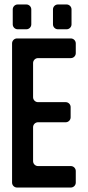

<svg xmlns="http://www.w3.org/2000/svg" viewBox="-20 -839 393 859"><path d="M297 -96H150C138 -96 128 -106 128 -118V-270C128 -282 138 -292 150 -292H274C286 -292 296 -302 296 -314V-360C296 -372 286 -382 274 -382H150C138 -382 128 -392 128 -404V-557C128 -569 138 -579 150 -579H297C309 -579 319 -589 319 -601V-645C319 -657 309 -667 297 -667H56C44 -667 34 -657 34 -645V-22C34 -10 44 0 56 0H297C309 0 319 -10 319 -22V-74C319 -86 309 -96 297 -96ZM239 -708H278C290 -708 300 -718 300 -730V-797C300 -809 290 -819 278 -819H239C227 -819 217 -809 217 -797V-730C217 -718 227 -708 239 -708ZM59 -708H98C110 -708 120 -718 120 -730V-797C120 -809 110 -819 98 -819H59C47 -819 37 -809 37 -797V-730C37 -718 47 -708 59 -708Z"/></svg>

Font: DIN Rundschrift
Style: Eng
Weight: 400
Width: 3
Version: Version 1.027